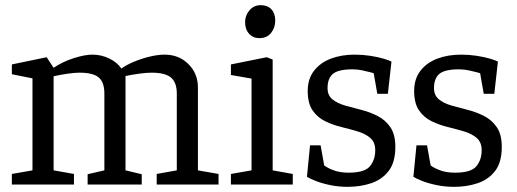

<svg xmlns="http://www.w3.org/2000/svg" viewBox="-20 -716 2007 745"><path d="M26 0V-41L106 -55V-412L26 -428V-466L161 -494L188 -453Q222 -476 265 -490Q308 -504 339 -504Q373 -504 404 -489Q435 -474 451 -450Q470 -464 500 -476.5Q530 -489 561.5 -496.5Q593 -504 619 -504Q674 -504 711 -467.5Q748 -431 748 -376V-55L828 -41V0H588V-41L666 -55V-353Q666 -396 643.5 -415Q621 -434 568 -434Q548 -434 519 -430Q490 -426 467 -421Q467 -415 467 -408.5Q467 -402 467 -396V-55L530 -40V0H320V-40L385 -55V-353Q385 -397 363 -415.5Q341 -434 288 -434Q270 -434 242 -430Q214 -426 188 -420V-55L267 -41V0Z M876 -41 956 -55V-411L876 -425V-466L1015 -494L1038 -485V-55L1116 -41V0H876ZM987 -568Q962 -568 946.5 -585Q931 -602 931 -630Q931 -656 948 -676Q965 -696 992 -696Q1018 -696 1033 -680Q1048 -664 1048 -636Q1048 -609 1032 -588.5Q1016 -568 987 -568Z M1183 -152H1224L1238 -74Q1251 -64 1275 -55Q1299 -46 1333 -46Q1395 -46 1415.5 -71Q1436 -96 1436 -133Q1436 -164 1417 -180.5Q1398 -197 1368 -206Q1338 -215 1305 -223Q1272 -231 1242 -245.5Q1212 -260 1193 -287.5Q1174 -315 1174 -363Q1174 -410 1198.5 -441.5Q1223 -473 1264 -488.5Q1305 -504 1356 -504Q1387 -504 1416.5 -499.5Q1446 -495 1468 -488.5Q1490 -482 1499 -477L1485 -352H1444L1430 -432Q1430 -432 1417.5 -435.5Q1405 -439 1386 -443Q1367 -447 1348 -447Q1293 -447 1272 -429.5Q1251 -412 1251 -374Q1251 -346 1270 -330.5Q1289 -315 1319 -306.5Q1349 -298 1382.5 -289.5Q1416 -281 1446 -265.5Q1476 -250 1495 -222Q1514 -194 1514 -146Q1514 -86 1488 -52.5Q1462 -19 1420 -5Q1378 9 1329 9Q1293 9 1260 2Q1227 -5 1203.5 -14.5Q1180 -24 1171 -30Z M1596 -152H1637L1651 -74Q1664 -64 1688 -55Q1712 -46 1746 -46Q1808 -46 1828.5 -71Q1849 -96 1849 -133Q1849 -164 1830 -180.5Q1811 -197 1781 -206Q1751 -215 1718 -223Q1685 -231 1655 -245.5Q1625 -260 1606 -287.5Q1587 -315 1587 -363Q1587 -410 1611.5 -441.5Q1636 -473 1677 -488.5Q1718 -504 1769 -504Q1800 -504 1829.5 -499.5Q1859 -495 1881 -488.5Q1903 -482 1912 -477L1898 -352H1857L1843 -432Q1843 -432 1830.5 -435.5Q1818 -439 1799 -443Q1780 -447 1761 -447Q1706 -447 1685 -429.5Q1664 -412 1664 -374Q1664 -346 1683 -330.5Q1702 -315 1732 -306.5Q1762 -298 1795.5 -289.5Q1829 -281 1859 -265.5Q1889 -250 1908 -222Q1927 -194 1927 -146Q1927 -86 1901 -52.5Q1875 -19 1833 -5Q1791 9 1742 9Q1706 9 1673 2Q1640 -5 1616.5 -14.5Q1593 -24 1584 -30Z"/></svg>

Font: Faustina VF Beta
Style: Regular
Weight: 400
Designer: Alfonso Garcia
Foundry: Omnibus-Type
Version: Version 1.006